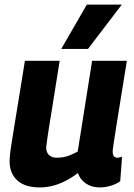

<svg xmlns="http://www.w3.org/2000/svg" viewBox="-20 -810 588 840"><path d="M154 10Q89 10 55.5 -21Q22 -52 22 -104Q22 -117 24 -136Q26 -155 31 -185.5Q36 -216 43.5 -263.5Q51 -311 62.5 -380Q74 -449 89 -544H241Q229 -470 220.5 -415Q212 -360 205.5 -321Q199 -282 194.5 -253.5Q190 -225 187 -204Q184 -183 182 -165Q182 -144 194 -132Q206 -120 229 -120Q245 -120 260 -123Q275 -126 290 -132.5Q305 -139 320 -147L383 -544H535Q517 -431 505 -358Q493 -285 486.5 -243Q480 -201 477 -181Q474 -161 473.5 -155Q473 -149 473 -147Q473 -133 478.5 -126.5Q484 -120 493 -120Q496 -120 501.5 -121Q507 -122 514 -124L506 -17Q488 -4 463.5 3Q439 10 416 10Q381 10 355.5 -7.5Q330 -25 321 -53Q293 -32 265.5 -18Q238 -4 210 3Q182 10 154 10ZM248 -596 360 -790H513L365 -596Z"/></svg>

Font: Georama ExtraCondensed Thin
Style: Bold Italic
Weight: 700
Italic angle: -9°
Version: Version 1.001